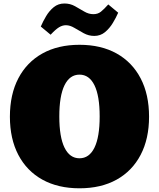

<svg xmlns="http://www.w3.org/2000/svg" viewBox="-20 -1043 893 1078"><path d="M426.3 14.2Q305.7 14.2 218 -34.4Q130.4 -83 83 -173.3Q35.6 -263.7 35.6 -387.7Q35.6 -512.7 83 -603.3Q130.4 -693.8 218 -742.7Q305.7 -791.5 426.3 -791.5Q547.4 -791.5 634.8 -742.7Q722.2 -693.8 769.5 -603.3Q816.9 -512.7 816.9 -387.7Q816.9 -263.7 769.5 -173.3Q722.2 -83 634.8 -34.4Q547.4 14.2 426.3 14.2ZM426.3 -154.3Q481 -154.3 510.3 -213.9Q539.6 -273.4 539.6 -389.2Q539.6 -504.9 510.3 -564.5Q481 -624 426.3 -624Q371.6 -624 342.3 -564.5Q313 -504.9 313 -389.2Q313 -273.4 342.3 -213.9Q371.6 -154.3 426.3 -154.3ZM509.3 -841.3Q478 -841.3 450.2 -856.4Q422.4 -871.6 397.7 -886.5Q373 -901.4 350.1 -901.4Q330.6 -901.4 311.5 -889.9Q292.5 -878.4 264.2 -848.1L209 -894Q221.2 -922.4 238.8 -952.1Q256.3 -981.9 281.7 -1002.7Q307.1 -1023.4 341.8 -1023.4Q374 -1023.4 400.9 -1008.3Q427.7 -993.2 452.9 -978.3Q478 -963.4 504.4 -963.4Q529.3 -963.4 546.6 -977.3Q564 -991.2 587.9 -1018.1L643.6 -971.7Q631.8 -944.3 613.5 -914.1Q595.2 -883.8 569.6 -862.5Q543.9 -841.3 509.3 -841.3Z"/></svg>

Font: Bevan
Style: Regular
Weight: 400
Designer: Vernon Adams
Foundry: Vernon Adams
Version: Version 2.100; ttfautohint (v1.8.3)